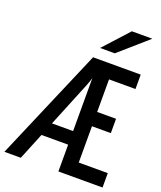

<svg xmlns="http://www.w3.org/2000/svg" viewBox="-165 -1025 945 1128"><g transform="rotate(20 308.0 -461.0)"><path d="M0 0 299.5 -700H597.5V-610H432V-406.5H550V-317H432V-90H613.5V0H337.5V-583Q334 -572 329 -557.2Q324 -542.5 319.5 -532L102.5 0ZM149 -167.5 188 -252.5H353.5V-167.5ZM319.5 -765.5 461.5 -921.5H589.5L411.5 -765.5Z"/></g></svg>

Font: Overpass Mono Light Medium
Style: Regular
Weight: 500
Monospace: yes
Version: Version 4.000